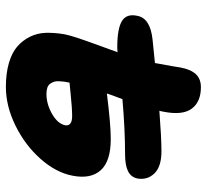

<svg xmlns="http://www.w3.org/2000/svg" viewBox="-46 -670 726 675"><g transform="rotate(90 317.5 -333.0)"><path d="M286.1 9.8Q238.8 9.8 202.4 -0.7Q166 -11.2 144.3 -30Q122.6 -48.8 109.6 -75Q96.7 -101.1 95.9 -131.8Q95.2 -162.6 101.1 -196.8Q104.5 -213.9 113.3 -240.7Q122.1 -267.6 140.1 -316.9Q158.2 -366.2 164.1 -382.8Q157.2 -381.8 146 -381.8Q81.1 -381.8 54.4 -398.2Q27.8 -414.6 36.1 -452.1Q44.4 -498 120.1 -505.9Q122.1 -505.9 202.1 -514.2Q216.8 -593.8 217.8 -604Q224.6 -640.1 241.2 -658Q257.8 -675.8 287.1 -675.8Q338.4 -675.8 362.5 -643.6Q386.7 -611.3 373 -543Q372.6 -541 371.6 -536.4Q370.6 -531.7 370.1 -529.8Q465.3 -537.1 512.2 -537.1Q566.4 -537.1 590.3 -512.2Q614.3 -487.3 607.9 -452.1Q603 -429.7 582 -419.4Q561 -409.2 522.9 -409.2Q435.5 -409.2 329.1 -399.9Q313 -357.9 309.1 -345.2Q417.5 -358.9 469.2 -358.9Q547.4 -358.9 579.1 -323.5Q610.8 -288.1 598.1 -224.1Q586.9 -166 538.8 -111.8Q490.7 -57.6 422.1 -23.9Q353.5 9.8 286.1 9.8ZM389.2 -223.1Q374.5 -223.1 354.2 -221.7Q334 -220.2 307.4 -217.5Q280.8 -214.8 271 -213.9Q268.6 -202.1 267.6 -195.3Q266.6 -188.5 266.1 -177.5Q265.6 -166.5 267.8 -159.9Q270 -153.3 274.7 -146.2Q279.3 -139.2 288.6 -136Q297.9 -132.8 311 -132.8Q346.2 -132.8 380.6 -152.3Q415 -171.9 420.9 -198.2Q422.9 -210.9 414.6 -217Q406.2 -223.1 389.2 -223.1Z"/></g></svg>

Font: Shantell Sans Irregular
Style: Italic
Weight: 800
Italic angle: -11.31°
Designer: Stephen Nixon, Anya Danilova, Shantell Martin
Foundry: Arrow Type
Version: Version 1.006;[9816181b4]